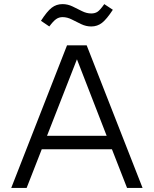

<svg xmlns="http://www.w3.org/2000/svg" viewBox="-20 -923 755 943"><path d="M35.2 0 309.1 -700.2H405.8L680.2 0H604L529.8 -189.9H185.1L110.8 0ZM210.9 -255.9H503.9L357.9 -631.8ZM222.2 -793 181.2 -820.8Q210.9 -867.2 233.9 -885Q256.8 -902.8 287.1 -902.8Q312.5 -902.8 336.2 -891.4Q359.9 -879.9 382.6 -868.4Q405.3 -856.9 428.2 -856.9Q446.3 -856.9 458.7 -865Q471.2 -873 492.2 -902.8L534.2 -875Q503.9 -828.6 481 -810.8Q458 -793 428.2 -793Q402.8 -793 378.9 -804.4Q355 -815.9 332.5 -827.4Q310.1 -838.9 287.1 -838.9Q269.5 -838.9 255.4 -828.9Q241.2 -818.8 222.2 -793Z"/></svg>

Font: LT Superior
Style: Regular
Weight: 400
Designer: Daniel Lyons
Foundry: LyonsType
Version: Version 1.000